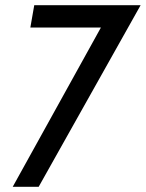

<svg xmlns="http://www.w3.org/2000/svg" viewBox="-20 -720 562 740"><path d="M522 -700 129 0H29L369 -614H97L112 -700Z"/></svg>

Font: Cabin
Style: Italic
Weight: 400
Designer: Pablo Impallari
Foundry: Pablo Impallari. www.impallari.com Igino Marini. www.ikern.com
Version: Version 1.005